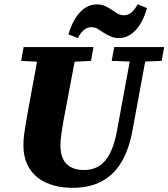

<svg xmlns="http://www.w3.org/2000/svg" viewBox="-20 -880 805 918"><path d="M218 -582 81 -589 93 -655H427L415 -589L276 -582ZM328 18Q257 18 204 -5Q151 -28 121.5 -73.5Q92 -119 92 -186Q92 -211 95.5 -238.5Q99 -266 104 -294L116 -362Q125 -411 134 -459.5Q143 -508 152 -557Q161 -606 169 -655H350L283 -300Q278 -271 273.5 -241Q269 -211 269 -183Q269 -148 280.5 -122Q292 -96 317.5 -81.5Q343 -67 382 -67Q423 -67 454 -86.5Q485 -106 506 -147Q527 -188 539 -253L613 -655H687L613 -254Q596 -163 559.5 -103Q523 -43 465.5 -12.5Q408 18 328 18ZM618 -585 514 -589 526 -655H765L753 -589L656 -585ZM307 -716Q329 -787 364 -823Q399 -859 443 -859Q465 -859 481.5 -851.5Q498 -844 513 -834Q527 -824 541 -815.5Q555 -807 573 -807Q592 -807 608.5 -820.5Q625 -834 638 -860L683 -841Q662 -770 627 -734Q592 -698 549 -698Q527 -698 510 -705.5Q493 -713 478 -722Q463 -732 449 -741Q435 -750 417 -750Q397 -750 381 -736.5Q365 -723 352 -698Z"/></svg>

Font: Source Serif 4 ExtraBold
Style: Italic
Weight: 800
Italic angle: -12°
Designer: Frank Grießhammer
Foundry: Adobe Systems Incorporated
Version: Version 4.004;hotconv 1.0.116;makeotfexe 2.5.65601